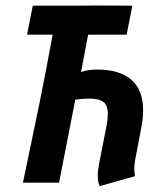

<svg xmlns="http://www.w3.org/2000/svg" viewBox="-20 -645 558 678"><path d="M332 12.2Q325.2 -2.9 325.2 -23.9Q325.2 -42.5 330.1 -67.4L356 -199.7Q360.8 -226.6 360.8 -241.2Q360.8 -273.9 344.7 -285.4Q328.6 -296.9 294.9 -296.9Q283.2 -296.9 270.8 -295.9Q258.3 -294.9 252 -293.9L245.6 -292.5Q236.8 -249 222.7 -174.8Q205.6 -85.9 196.8 -42Q190.4 -10.7 188.5 0H176.3H61Q67.4 -31.7 94 -158Q120.6 -284.2 143.1 -400.4Q147.9 -424.8 154.5 -461.9Q161.1 -499 166 -522.5H75.7V-522.9L95.7 -625H254.9Q275.4 -625.5 318.4 -625.5Q339.8 -625.5 383.1 -625.2Q426.3 -625 447.3 -625L427.2 -522.5H291.5Q289.6 -513.2 288.3 -507.6Q287.1 -502 285.6 -493.2Q269 -406.2 266.1 -390.6Q290 -399.4 323.2 -399.4Q401.4 -399.4 443.4 -363.8Q485.4 -328.1 485.4 -254.9Q485.4 -227.5 478.5 -191.9L457.5 -81.5Q454.1 -62.5 454.1 -49.3Q454.1 -38.6 457 -22.9Z"/></svg>

Font: Fantasque Sans Mono
Style: Bold Italic
Weight: 700
Italic angle: -11°
Monospace: yes
Designer: Jany Belluz
Version: Version 1.7.1